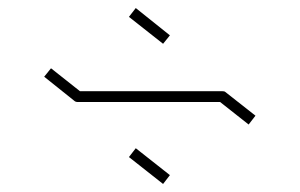

<svg xmlns="http://www.w3.org/2000/svg" viewBox="-20 -541 746 478"><path d="M386 -83 301 -150 318 -172 403 -105ZM386 -432 301 -499 318 -521 403 -453ZM533 -314Q539 -314 541 -312L616 -253L599 -231L528 -287H174Q168 -287 165 -290L90 -350L107 -371L179 -314Z"/></svg>

Font: Envoyer
Style: Regular
Weight: 400
Version: Version 0.1